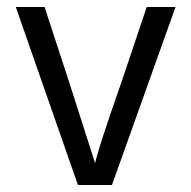

<svg xmlns="http://www.w3.org/2000/svg" viewBox="-20 -527 545 547"><path d="M299 0H202L25 -507H107L177 -293L251 -62Q260 -105 326 -293L398 -507H480Z"/></svg>

Font: Hind Madurai
Style: Regular
Weight: 400
Designer: Jyotish Sonowal
Foundry: Indian Type Foundry
Version: Version 1.001;PS 1.0;hotconv 1.0.86;makeotf.lib2.5.63406; tt